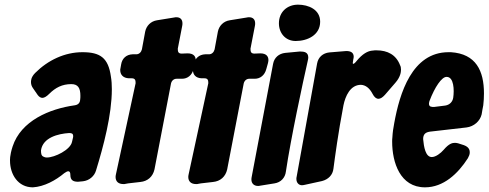

<svg xmlns="http://www.w3.org/2000/svg" viewBox="-20 -797 2097 824"><path d="M131 -484C112 -465 113 -449 113 -444C113 -435 116 -426 122 -418L142 -389C148 -381 155 -377 162 -377C170 -377 180 -383 191 -394C218 -421 247 -436 286 -436C315 -436 325 -419 325 -386C325 -381 325 -375 324 -369C323 -355 315 -347 300 -345C193 -330 70 -279 34 -168C21 -128 23 -108 23 -107C23 -49 57 7 121 7C170 4 219 -23 256 -54C263 -59 269 -62 273 -62C279 -62 282 -57 282 -46C282 -23 295 -17 315 -17L336 -19C363 -22 385 -41 392 -65C424 -169 460 -304 460 -414C460 -433 459 -451 456 -468C445 -549 410 -573 334 -573C258 -573 186 -539 131 -484ZM289 -188C282 -154 215 -121 181 -121C176 -121 171 -122 168 -124C156 -128 156 -141 156 -152C164 -207 230 -223 276 -226C286 -226 294 -225 294 -213C294 -210 294 -208 293 -205Z M760 -567C745 -567 743 -575 743 -588L762 -686C763 -690 763 -694 763 -697C763 -713 754 -723 737 -723C734 -723 731 -723 728 -722L654 -710C627 -706 608 -686 603 -661L589 -585C586 -573 577 -564 565 -564H549C522 -563 504 -546 500 -521L497 -504C496 -501 496 -499 496 -496C496 -477 508 -462 533 -461H545C560 -461 562 -453 562 -440L478 -51C477 -46 476 -42 476 -38C476 -19 487 -7 510 -7C513 -7 516 -7 519 -8L530 -10L582 -16C614 -19 636 -39 643 -70L714 -439C717 -451 726 -459 738 -459H761C785 -459 804 -474 811 -501L818 -526C819 -531 820 -535 820 -539C820 -554 812 -568 785 -568Z M1072 -567C1057 -567 1055 -575 1055 -588L1074 -686C1075 -690 1075 -694 1075 -697C1075 -713 1066 -723 1049 -723C1046 -723 1043 -723 1040 -722L966 -710C939 -706 920 -686 915 -661L901 -585C898 -573 889 -564 877 -564H861C834 -563 816 -546 812 -521L809 -504C808 -501 808 -499 808 -496C808 -477 820 -462 845 -461H857C872 -461 874 -453 874 -440L790 -51C789 -46 788 -42 788 -38C788 -19 799 -7 822 -7C825 -7 828 -7 831 -8L842 -10L894 -16C926 -19 948 -39 955 -70L1026 -439C1029 -451 1038 -459 1050 -459H1073C1097 -459 1116 -474 1123 -501L1130 -526C1131 -531 1132 -535 1132 -539C1132 -554 1124 -568 1097 -568Z M1354 -704C1354 -756 1304 -777 1259 -777C1212 -777 1177 -745 1177 -697C1177 -655 1205 -621 1249 -621C1299 -621 1354 -646 1354 -704ZM1204 -570C1177 -567 1157 -550 1152 -523L1060 -37C1059 -33 1059 -29 1059 -26C1059 -10 1070 1 1087 1C1090 1 1093 1 1096 0L1158 -10C1185 -14 1204 -34 1207 -61C1228 -203 1279 -440 1301 -537C1302 -542 1303 -546 1303 -550C1303 -573 1286 -576 1267 -576Z M1677 -442C1698 -466 1701 -487 1701 -498C1701 -505 1700 -512 1697 -517C1680 -562 1643 -581 1596 -581C1591 -581 1585 -581 1580 -580C1558 -579 1535 -565 1511 -536C1504 -527 1499 -523 1496 -523C1496 -523 1494 -522 1494 -527C1494 -530 1495 -535 1496 -541C1497 -546 1498 -550 1498 -553C1498 -573 1483 -578 1466 -578L1393 -572C1366 -569 1346 -552 1341 -525L1253 -38C1252 -35 1252 -32 1252 -29C1252 -12 1263 -2 1276 -2C1280 -2 1284 -3 1289 -4L1362 -20C1389 -27 1408 -46 1411 -73C1418 -126 1431 -224 1454 -345C1462 -384 1483 -433 1529 -433C1549 -432 1566 -419 1579 -394C1586 -380 1595 -373 1604 -373C1613 -373 1622 -379 1632 -390Z M1988 -118C1993 -127 1996 -135 1996 -142C1996 -149 1996 -165 1971 -174L1946 -182C1941 -183 1937 -184 1933 -184C1921 -184 1907 -181 1884 -154C1871 -139 1850 -123 1833 -123C1806 -123 1799 -167 1796 -200C1796 -220 1805 -229 1825 -232L1982 -250C2014 -254 2040 -277 2047 -306C2050 -321 2051 -333 2054 -345C2056 -362 2057 -379 2057 -396C2057 -493 2023 -566 1915 -573H1905C1748 -573 1695 -396 1672 -269C1668 -249 1665 -228 1664 -208C1663 -201 1663 -195 1663 -189C1663 -100 1697 7 1804 7C1883 7 1945 -51 1988 -118ZM1925 -377C1922 -360 1910 -347 1891 -344L1843 -338C1832 -338 1821 -338 1821 -352C1821 -355 1822 -359 1823 -363C1846 -424 1876 -467 1896 -467H1897C1928 -467 1930 -411 1925 -377Z"/></svg>

Font: Bangerz
Style: Bold
Weight: 700
Designer: vernon adams
Foundry: Vernon Adams
Version: Version 2.10;December 28, 2023;FontCreator 13.0.0.2683 64-bi